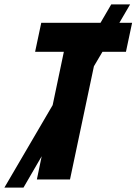

<svg xmlns="http://www.w3.org/2000/svg" viewBox="-81 -818 622 875"><path d="M-61 37 159 -339 210 -582H79L107 -714H377L426 -798H512L463 -714H521L493 -582H386L347 -516L238 0H87L109 -106L26 37Z"/></svg>

Font: Noto Sans Condensed ExtraBold
Style: Italic
Weight: 800
Width: 3
Italic angle: -12°
Designer: Monotype Design Team
Foundry: Monotype Imaging Inc.
Version: Version 2.013; ttfautohint (v1.8.4.7-5d5b)